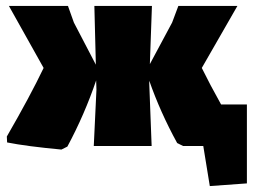

<svg xmlns="http://www.w3.org/2000/svg" viewBox="-20 -492 863 647"><path d="M812 -140V126L687 135L665 0H597L577 -10Q520 -114 483 -220V-210L491 0H296L305 -190L304 -221Q265 -106 207 2L187 12Q69 1 4 -12L3 -32Q81 -167 127 -263L10 -472H209L229 -416L303 -274L298 -472H492L485 -276L560 -416L581 -472H780L660 -263Q687 -208 725 -140Z"/></svg>

Font: Luna Sans Black
Style: Regular
Weight: 900
Designer: Juan Pablo del Peral
Foundry: Huerta Tipografica
Version: Version 2.001; ttfautohint (v1.5)